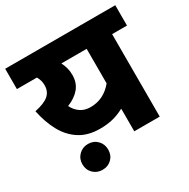

<svg xmlns="http://www.w3.org/2000/svg" viewBox="-161 -768 988 1006"><g transform="rotate(-30 333.0 -265.0)"><path d="M666 -622V-499H576V0H422V-137Q387 -118 352 -109.5Q317 -101 274 -101Q202 -101 152 -133Q102 -165 71.5 -221Q41 -277 26 -350Q84 -362 110 -384Q136 -406 136 -445Q136 -460 132 -473.5Q128 -487 121 -499H0V-622ZM188 -288Q202 -259 227 -241.5Q252 -224 288 -224Q368 -224 422 -290V-499H269Q278 -481 283.5 -461.5Q289 -442 289 -418Q289 -371 262.5 -339Q236 -307 188 -288ZM100 14Q100 -19 122.5 -41.5Q145 -64 178 -64Q212 -64 234 -41.5Q256 -19 256 14Q256 48 234 70Q212 92 178 92Q145 92 122.5 70Q100 48 100 14Z"/></g></svg>

Font: Noto Sans ExtraBold
Style: Italic
Weight: 800
Italic angle: -12°
Designer: Monotype Design Team
Foundry: Monotype Imaging Inc.
Version: Version 2.013; ttfautohint (v1.8.4.7-5d5b)